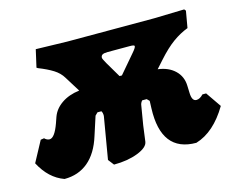

<svg xmlns="http://www.w3.org/2000/svg" viewBox="-108 -583 859 701"><g transform="rotate(-15 321.5 -232.5)"><path d="M676 -100Q625 -14 555 7Q423 7 429 -157L430 -185L421 -194H404Q397 -186 396 -177L384 -105L376 -45Q373 -24 334.5 -9Q296 6 244 6L227 -16L254 -175V-180Q254 -187 250 -194H235L225 -184L202 -113Q183 -52 146 -21Q109 10 56 10Q0 -10 -33 -73L9 -151L22 -153Q31 -144 41 -144Q60 -144 78 -194L86 -217Q96 -245 123.5 -264Q151 -283 191 -288L155 -346Q143 -366 121.5 -379.5Q100 -393 67 -406L62 -409L77 -475L195 -472H524L638 -475L643 -469L632 -406Q603 -395 575 -375Q547 -355 514 -318L488 -289Q528 -284 552 -261Q576 -238 577 -203L578 -175Q579 -144 596 -144Q609 -144 622 -158H636ZM302 -382Q302 -378 312.5 -359.5Q323 -341 347 -301H356L414 -369Q429 -386 429 -392Q429 -395 424.5 -396Q420 -397 411 -397H328Q314 -397 308 -393.5Q302 -390 302 -382Z"/></g></svg>

Font: Alegreya Black
Style: Italic
Weight: 900
Italic angle: -7°
Designer: Juan Pablo del Peral
Foundry: Huerta Tipografica
Version: Version 2.007; ttfautohint (v1.6)